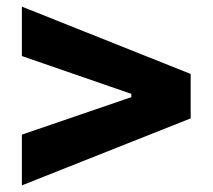

<svg xmlns="http://www.w3.org/2000/svg" viewBox="-20 -626 641 579"><path d="M46 -67V-220L376 -333V-343L46 -457V-606L555 -403V-269Z"/></svg>

Font: BDO Grotesk ExtraBold
Style: Regular
Weight: 800
Designer: Deni Anggara
Foundry: Lokal Container
Version: Version 2.000